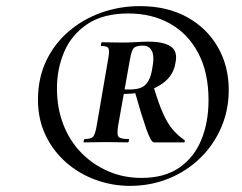

<svg xmlns="http://www.w3.org/2000/svg" viewBox="-20 -745 791 627"><path d="M404 -138Q347 -138 293 -157.5Q239 -177 196.5 -214Q154 -251 129 -303Q104 -355 104 -419Q104 -490 131 -546.5Q158 -603 205 -643Q252 -683 311.5 -704Q371 -725 437 -725Q526 -725 591 -689Q656 -653 691.5 -591Q727 -529 727 -451Q727 -386 702.5 -329Q678 -272 634 -229Q590 -186 531 -162Q472 -138 404 -138ZM442 -164Q517 -164 565.5 -197.5Q614 -231 637.5 -288.5Q661 -346 661 -418Q661 -508 627.5 -571.5Q594 -635 535 -668Q476 -701 399 -701Q317 -701 265.5 -666.5Q214 -632 190 -576.5Q166 -521 166 -456Q166 -392 187 -338Q208 -284 246 -245.5Q284 -207 334 -185.5Q384 -164 442 -164ZM254 -280Q252 -280 253.5 -285.5Q255 -291 256 -291Q277 -291 284 -298.5Q291 -306 296 -336L333 -551Q338 -578 334.5 -586.5Q331 -595 310 -595Q309 -595 310 -601Q311 -607 312 -607Q327 -607 346 -606.5Q365 -606 382 -606Q401 -606 425 -607.5Q449 -609 465 -609Q515 -609 538 -593Q561 -577 553 -540Q547 -502 518.5 -478.5Q490 -455 449.5 -445.5Q409 -436 364 -439L367 -455Q424 -448 447 -462Q470 -476 477 -520Q485 -561 476 -578.5Q467 -596 447 -596Q428 -596 419 -590Q410 -584 404 -549L366 -336Q361 -306 367 -298.5Q373 -291 400 -291Q402 -291 401 -285.5Q400 -280 398 -280Q383 -280 365 -280.5Q347 -281 325 -281Q308 -281 287 -280.5Q266 -280 254 -280ZM483 -280Q473 -280 457.5 -324.5Q442 -369 421 -443L483 -457Q498 -407 512.5 -374.5Q527 -342 544 -322Q561 -302 582 -288Q584 -287 583.5 -283.5Q583 -280 581 -280Q544 -280 519 -280Q494 -280 483 -280Z"/></svg>

Font: Cormorant Light
Style: Bold Italic
Weight: 700
Italic angle: -10°
Version: Version 4.000